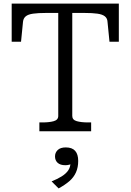

<svg xmlns="http://www.w3.org/2000/svg" viewBox="-20 -730 726 1068"><path d="M304 -85V-658H236Q192 -658 164 -654Q136 -650 123 -639Q110 -628 108 -609L97 -498H45V-710H641V-498H589L578 -609Q577 -628 563.5 -639Q550 -650 522 -654Q494 -658 450 -658H382V-85Q382 -63 407 -56Q432 -49 469 -49H487V0H199V-49H217Q254 -49 279 -56Q304 -63 304 -85ZM306 318 267 279Q299 266 322.5 251.5Q346 237 359 218.5Q372 200 372 175L384 177Q377 183 366 186Q355 189 344 189Q315 189 300.5 175.5Q286 162 286 140Q286 119 301 104.5Q316 90 346 90Q381 90 398 109Q415 128 415 165Q415 201 402.5 229Q390 257 365.5 278Q341 299 306 318Z"/></svg>

Font: Roboto Serif Light
Style: Regular
Weight: 300
Designer: Greg Gazdowicz
Foundry: Commercial Type
Version: Version 1.008